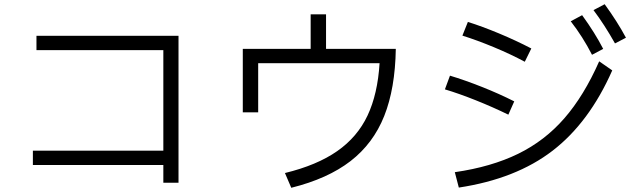

<svg xmlns="http://www.w3.org/2000/svg" viewBox="-20 -867 3040 911"><path d="M827 0H755V-84H136V-152H755V-629H153V-697H827Z M1527 -635H1858Q1855 -447 1803 -316.5Q1751 -186 1643 -102.5Q1535 -19 1362 24L1332 -46Q1484 -83 1580 -150Q1676 -217 1724 -319Q1772 -421 1781 -567H1205V-334H1132V-635H1454V-799H1527Z M2898 -661Q2848 -750 2796 -819L2849 -847Q2910 -763 2950 -688ZM2789 -607Q2745 -693 2688 -766L2742 -795Q2803 -711 2842 -635ZM2470 -574Q2403 -610 2323.5 -643Q2244 -676 2174 -698L2200 -763Q2267 -742 2347.5 -708.5Q2428 -675 2501 -637ZM2138 -50Q2311 -75 2438 -137Q2565 -199 2658 -306Q2751 -413 2823 -576L2885 -533Q2776 -286 2602 -152Q2428 -18 2157 23ZM2392 -323Q2318 -359 2238 -391Q2158 -423 2091 -443L2115 -508Q2185 -487 2267 -454.5Q2349 -422 2420 -386Z"/></svg>

Font: IBM Plex Sans JP
Style: Regular
Weight: 400
Designer: Mike Abbink; Paul van der Laan; Pieter van Rosmalen; Wujin Sim; Yejin Wi; Jinhee Kim; Boomi Park; Yona Kim; Kichan Ma
Foundry: Sandoll Inc.
Version: Version 1.001